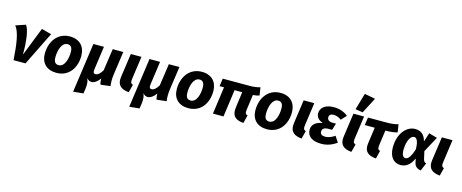

<svg xmlns="http://www.w3.org/2000/svg" viewBox="-50 -1721 6755 2809"><g transform="rotate(15 3327.5 -317.0)"><path d="M302 0 553 -509 404 -549 236 -122H232C234 -336 207 -489 163 -548L13 -498C79 -420 105 -246 121 0Z M831 -549C637 -549 538 -387 538 -212C538 -67 628 17 772 17C962 17 1063 -136 1063 -317C1063 -458 977 -549 831 -549ZM825 -431C876 -431 900 -398 900 -327C900 -238 870 -100 776 -100C725 -100 701 -131 701 -203C701 -310 740 -431 825 -431Z M1481 -531 1433 -198C1398 -138 1361 -112 1333 -112C1304 -112 1291 -126 1299 -181L1348 -531H1188L1082 220L1235 205L1246 130C1249 109 1250 89 1250 71C1250 31 1243 0 1233 -19L1236 -22C1254 2 1279 13 1304 13C1344 13 1392 -18 1429 -73C1429 -41 1434 -6 1441 17L1590 0C1586 -23 1584 -50 1584 -82C1584 -111 1586 -143 1591 -179L1641 -531Z M1916 -531H1755L1704 -171C1702 -157 1701 -144 1701 -132C1701 -46 1749 6 1870 17L1901 -103C1874 -113 1865 -125 1865 -153C1865 -163 1866 -174 1868 -189Z M2331 -531 2283 -198C2248 -138 2211 -112 2183 -112C2154 -112 2141 -126 2149 -181L2198 -531H2038L1932 220L2085 205L2096 130C2099 109 2100 89 2100 71C2100 31 2093 0 2083 -19L2086 -22C2104 2 2129 13 2154 13C2194 13 2242 -18 2279 -73C2279 -41 2284 -6 2291 17L2440 0C2436 -23 2434 -50 2434 -82C2434 -111 2436 -143 2441 -179L2491 -531Z M2830 -549C2636 -549 2537 -387 2537 -212C2537 -67 2627 17 2771 17C2961 17 3062 -136 3062 -317C3062 -458 2976 -549 2830 -549ZM2824 -431C2875 -431 2899 -398 2899 -327C2899 -238 2869 -100 2775 -100C2724 -100 2700 -131 2700 -203C2700 -310 2739 -431 2824 -431Z M3301 0 3358 -413H3474L3442 -177C3440 -161 3439 -146 3439 -132C3439 -41 3486 7 3607 17L3637 -105C3610 -113 3601 -125 3601 -153C3601 -163 3602 -174 3604 -189L3635 -414C3675 -417 3707 -423 3731 -433L3713 -552C3672 -539 3618 -531 3557 -531H3147L3131 -413H3198L3141 0Z M4021 -549C3827 -549 3728 -387 3728 -212C3728 -67 3818 17 3962 17C4152 17 4253 -136 4253 -317C4253 -458 4167 -549 4021 -549ZM4015 -431C4066 -431 4090 -398 4090 -327C4090 -238 4060 -100 3966 -100C3915 -100 3891 -131 3891 -203C3891 -310 3930 -431 4015 -431Z M4534 -531H4373L4322 -171C4320 -157 4319 -144 4319 -132C4319 -46 4367 6 4488 17L4519 -103C4492 -113 4483 -125 4483 -153C4483 -163 4484 -174 4486 -189Z M4918 -324H4867C4810 -324 4785 -348 4785 -387C4785 -418 4808 -440 4852 -440C4892 -440 4934 -426 4970 -397L5043 -476C4988 -521 4916 -549 4828 -549C4698 -549 4626 -488 4626 -402C4626 -353 4660 -305 4725 -285L4724 -281C4623 -267 4568 -212 4568 -139C4568 -44 4640 17 4786 17C4874 17 4953 -16 5017 -61L4958 -151C4906 -115 4859 -98 4813 -98C4764 -98 4737 -119 4737 -155C4737 -195 4765 -222 4829 -222H4887Z M5288 -531H5127L5076 -171C5074 -157 5073 -144 5073 -132C5073 -46 5121 6 5242 17L5273 -103C5246 -113 5237 -125 5237 -153C5237 -163 5238 -174 5240 -189ZM5252 -585 5375 -823 5213 -854 5140 -602Z M5652 -413C5724 -413 5781 -421 5823 -434L5804 -552C5750 -537 5709 -531 5613 -531H5347L5330 -413H5481L5448 -177C5446 -161 5444 -145 5444 -131C5444 -41 5493 7 5614 17L5644 -105C5617 -113 5608 -125 5608 -153C5608 -163 5609 -174 5611 -189L5642 -413Z M6292 17 6343 -103C6314 -112 6304 -125 6296 -159L6271 -270L6398 -505L6272 -541L6230 -411C6229 -411 6227 -412 6226 -412C6203 -503 6146 -549 6060 -549C5930 -549 5811 -417 5811 -204C5811 -63 5881 17 5985 17C6066 17 6133 -32 6175 -131L6178 -130L6189 -75C6199 -23 6233 8 6292 17ZM6027 -99C5997 -99 5971 -132 5971 -205C5971 -347 6022 -432 6073 -432C6114 -432 6141 -388 6144 -264C6102 -133 6066 -99 6027 -99Z M6627 -531H6466L6415 -171C6413 -157 6412 -144 6412 -132C6412 -46 6460 6 6581 17L6612 -103C6585 -113 6576 -125 6576 -153C6576 -163 6577 -174 6579 -189Z"/></g></svg>

Font: Fira Sans OT
Style: Bold Italic
Weight: 700
Italic angle: -8°
Designer: Carrois Corporate & Edenspiekermann
Foundry: Carrois Corporate GbR & Edenspiekermann AG
Version: Version 2.001